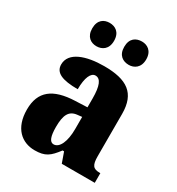

<svg xmlns="http://www.w3.org/2000/svg" viewBox="-182 -873 919 998"><g transform="rotate(30 277.0 -374.5)"><path d="M378 -619C409 -619 443 -638 443 -689C443 -741 409 -759 378 -759C343 -759 311 -741 311 -689C311 -638 343 -619 378 -619ZM184 -619C217 -619 250 -638 250 -689C250 -741 217 -759 184 -759C151 -759 119 -741 119 -689C119 -638 151 -619 184 -619ZM176 10C239 10 263 -9 303 -62H312L334 0H532V-58H528C488 -58 476 -74 476 -128V-381C476 -506 408 -550 272 -550C164 -550 73 -519 73 -446C73 -397 118 -377 212 -377C212 -447 230 -485 257 -485C288 -485 303 -449 303 -374V-321L231 -318C101 -313 36 -264 36 -154C36 -42 99 10 176 10ZM246 -66C222 -66 212 -96 212 -151C212 -221 228 -256 277 -261L304 -264V-191C304 -116 281 -66 246 -66Z"/></g></svg>

Font: Noto Serif Khmer Condensed Black
Style: Regular
Weight: 900
Width: 3
Designer: Danh Hong and the Monotype Design Team
Foundry: Monotype Imaging Inc.
Version: Version 2.004